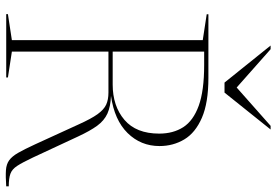

<svg xmlns="http://www.w3.org/2000/svg" viewBox="-169 -806 977 679"><g transform="rotate(90 319.5 -466.5)"><path d="M30.5 -709V-715H255.5Q343.5 -715 396.5 -692Q449.5 -669 473 -629.8Q496.5 -590.5 496.5 -542Q496.5 -476 450.5 -429.2Q404.5 -382.5 319 -370.5Q357 -369 381.8 -357.8Q406.5 -346.5 424.8 -321.5Q443 -296.5 462.5 -254.5L537 -94.5Q554.5 -57.5 566.5 -39Q578.5 -20.5 594.5 -14.8Q610.5 -9 639 -9V0Q603.5 2.5 582 1Q560.5 -0.5 546.8 -10.5Q533 -20.5 520.5 -42.2Q508 -64 490.5 -102L420 -256Q400 -300.5 383.8 -323Q367.5 -345.5 350 -353.5Q332.5 -361.5 307.5 -361.5H162.5V-20L254 -6V0H30V-6L122 -20V-695ZM279 -376.5Q355 -376.5 403.8 -418Q452.5 -459.5 452.5 -541Q452.5 -590.5 429.8 -626Q407 -661.5 354 -680.8Q301 -700 210 -700H162.5V-376.5ZM438 -935 307.5 -772H272L141 -935H154L289.5 -815L425 -935Z"/></g></svg>

Font: Newsreader Display ExtraLight
Style: Regular
Weight: 275
Designer: Hugues Gentile
Foundry: Production Type
Version: Version 1.001